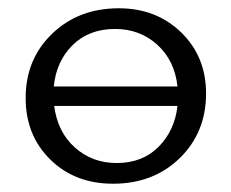

<svg xmlns="http://www.w3.org/2000/svg" viewBox="-20 -439 559 464"><path d="M267 -419Q358 -419 418 -360.5Q478 -302 478 -213Q478 -119 414.5 -57Q351 5 253 5Q161 5 101.5 -53.5Q42 -112 42 -202Q42 -296 106 -357.5Q170 -419 267 -419ZM258 -369Q195 -369 155.5 -330Q116 -291 110 -230H409Q402 -293 360 -331Q318 -369 258 -369ZM262 -45Q324 -45 363 -84Q402 -123 409 -183H111Q119 -120 161 -82.5Q203 -45 262 -45Z"/></svg>

Font: EauTestInfant
Style: Italic
Weight: 400
Italic angle: -12°
Designer: Christian Thalmann (Catharsis Fonts)
Version: Version 0.001;PS 000.001;hotconv 1.0.88;makeotf.lib2.5.64775